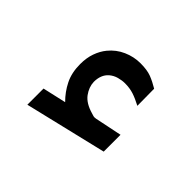

<svg xmlns="http://www.w3.org/2000/svg" viewBox="-72 -872 414 414"><g transform="rotate(45 134.5 -665.0)"><path d="M97.2 -608.9Q81.5 -624.5 71.8 -644Q62 -663.6 62 -689.9Q62 -709 67.4 -724.1Q72.8 -739.3 82 -750.5Q95.2 -766.6 114 -774.9Q132.8 -783.2 152.8 -783.2Q173.3 -783.2 186 -778.3Q198.7 -773.4 212.4 -765.1L212.9 -713.4Q198.2 -721.2 186.3 -725.1Q174.3 -729 159.7 -729Q150.9 -729 140.9 -726.3Q130.9 -723.6 123 -716.8Q109.9 -705.1 109.9 -683.6Q110.4 -668 120.8 -653.8Q131.3 -639.6 155.3 -632.8Q157.7 -632.3 160.2 -631.3Q162.6 -630.4 165.5 -630.4Q168 -630.4 169.9 -630.9L231.4 -643.6V-592.3L43.5 -547.4V-596.7Z"/></g></svg>

Font: Vazir Medium FD-WOL-UI
Style: Medium-FD-WOL-UI
Weight: 500
Designer: Saber Rastikerdar
Foundry: Saber Rastikerdar
Version: Version 30.0.0